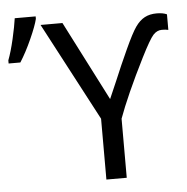

<svg xmlns="http://www.w3.org/2000/svg" viewBox="-77 -806 835 858"><g transform="rotate(-5 340.5 -377.0)"><path d="M-24.4 -568.8Q-10.3 -605.5 2.7 -661.9Q15.6 -718.3 20.5 -753.9H114.3V-742.7Q106.9 -711.9 81.3 -654.8Q55.7 -597.7 28.3 -554.7H-24.4ZM413.6 -356.9 447.3 -434.6Q475.1 -501.5 507.6 -572.3Q540 -643.1 558.6 -669.4Q577.1 -695.8 599.9 -708Q622.6 -720.2 653.8 -720.2Q682.1 -720.2 699.7 -711.9V-642.1Q688 -645 670.9 -645Q648.9 -645 632.1 -626.7Q615.2 -608.4 575.2 -529.1Q535.2 -449.7 504.6 -381.1Q474.1 -312.5 457 -265.1V0H365.7V-272.9L132.8 -713.9H231Z"/></g></svg>

Font: Noto Sans Southeast Asian
Style: Regular
Weight: 400
Designer: Monotype Design Team
Foundry: Monotype Imaging Inc.
Version: Version 1.06 uh; ttfautohint (v1.4.1)